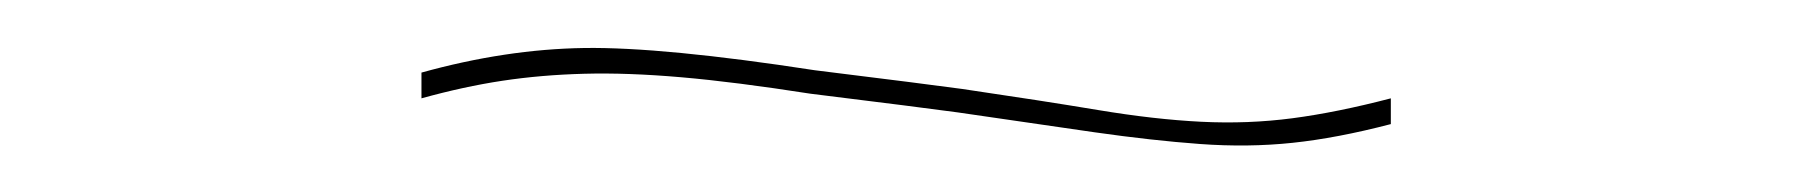

<svg xmlns="http://www.w3.org/2000/svg" viewBox="-20 -410 774 82"><path d="M160 -368V-379Q196 -389 229.5 -389.5Q263 -390 328 -380L368 -375L391 -372Q425 -367 449 -363Q473 -359 493 -358Q513 -357 532 -359.5Q551 -362 574 -368V-357Q551 -351 532 -349Q513 -347 492.5 -348.5Q472 -350 447.5 -353.5Q423 -357 389 -362L366 -365L326 -370Q294 -375 271 -377Q248 -379 229.5 -378.5Q211 -378 194.5 -375.5Q178 -373 160 -368Z"/></svg>

Font: Bungee Hairline
Style: Regular
Weight: 400
Designer: David Jonathan Ross
Foundry: David Jonathan Ross
Version: Version 1.001;PS 1.0;hotconv 1.0.72;makeotf.lib2.5.5900